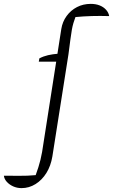

<svg xmlns="http://www.w3.org/2000/svg" viewBox="-141 -762 583 990"><path d="M-30 208Q-53 208 -73 199Q-93 190 -106 175.5Q-119 161 -121 144Q-87 144 -43 144.5Q1 145 43 141Q51 119 57 100Q63 81 67.5 62.5Q72 44 76 22L175 -612Q181 -650 202.5 -679.5Q224 -709 256 -725.5Q288 -742 327 -742Q353 -742 373 -734Q393 -726 406 -711.5Q419 -697 422 -679Q331 -682 248 -674Q242 -658 237.5 -643Q233 -628 229.5 -608.5Q226 -589 222 -558.5Q218 -528 212 -482L129 45Q121 93 98.5 129.5Q76 166 42.5 187Q9 208 -30 208ZM179 -444H59L62 -461Q83 -472 107 -477.5Q131 -483 159 -485H183Z"/></svg>

Font: Piazzolla 8pt ExtraLight
Style: Italic
Weight: 250
Italic angle: -11.3°
Designer: Juan Pablo del Peral
Foundry: Huerta Tipografica
Version: Version 2.001